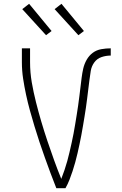

<svg xmlns="http://www.w3.org/2000/svg" viewBox="-20 -989 640 1009"><path d="M276 0Q260 -40 245 -80.5Q230 -121 215.5 -161.5Q201 -202 187.5 -242.5Q174 -283 161.5 -324.5Q149 -366 137.5 -407.5Q126 -449 117 -491Q108 -533 101.5 -575.5Q95 -618 95 -662V-735H138V-662Q138 -608 147 -556Q156 -504 169 -452.5Q182 -401 197 -350Q212 -299 229 -248.5Q246 -198 264 -148Q282 -98 302 -49Q311 -72 319 -95.5Q327 -119 333.5 -142.5Q340 -166 345.5 -190Q351 -214 356.5 -238.5Q362 -263 366.5 -287Q371 -311 375 -335.5Q379 -360 383 -384.5Q387 -409 390.5 -433.5Q394 -458 397 -482.5Q400 -507 403 -531.5Q406 -556 409 -580.5Q412 -605 417.5 -629Q423 -653 435.5 -675Q448 -697 467.5 -711.5Q487 -726 512 -730.5Q537 -735 562 -735V-697Q537 -697 513.5 -689Q490 -681 475.5 -661Q461 -641 457 -616.5Q453 -592 450 -568Q447 -544 444 -520Q441 -496 438 -471.5Q435 -447 431.5 -423Q428 -399 424 -375Q420 -351 416 -327Q412 -303 407.5 -279Q403 -255 398 -231.5Q393 -208 387.5 -184Q382 -160 375.5 -136.5Q369 -113 361.5 -90Q354 -67 345 -44Q336 -21 324 0ZM392 -804 267 -941 303 -969 421 -826ZM222 -804 97 -941 133 -969 251 -826Z"/></svg>

Font: Zed Sans Extralight Extended
Style: Regular
Weight: 200
Width: 7
Designer: Belleve Invis
Foundry: Belleve Invis
Version: Version 1.0.0; ttfautohint (v1.8.4)